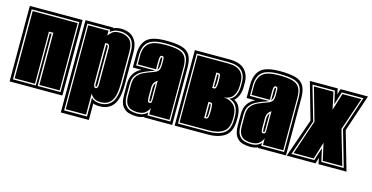

<svg xmlns="http://www.w3.org/2000/svg" viewBox="-66 -808 2358 1216"><g transform="rotate(15 1113.0 -200.0)"><path d="M9 0V-495H355V0ZM26 -18H176V-360H188V-18H338V-477H26ZM35 -27V-468H330V-27H197V-369H168V-27Z M373 106V-499H556V-495Q568 -501 581.5 -503Q595 -505 608 -505Q637 -505 662 -493.5Q687 -482 703 -454.5Q719 -427 719 -377V-168Q719 -74 688 -34.5Q657 5 599 5Q572 5 557 -2V106ZM390 88H540V-34Q550 -25 564.5 -19Q579 -13 599 -13Q649 -13 675.5 -48Q702 -83 702 -168V-377Q702 -442 673 -465Q644 -488 604 -488Q581 -488 565.5 -481.5Q550 -475 540 -466V-481H390ZM398 78V-472H531V-440Q540 -453 555 -466Q570 -479 604 -479Q641 -479 667 -457.5Q693 -436 693 -377V-168Q693 -88 669.5 -55Q646 -22 599 -22Q570 -22 554.5 -33.5Q539 -45 531 -60V78ZM546 -100Q561 -100 561 -128V-368Q561 -392 543 -392Q535 -392 531 -390V-128Q531 -100 546 -100ZM546 -109Q540 -109 540 -124V-383H544Q552 -383 552 -370V-124Q552 -109 546 -109Z M840 6Q816 6 790.5 -1Q765 -8 748 -32Q731 -56 731 -107V-179Q731 -255 797 -287H740V-372Q740 -439 774 -472.5Q808 -506 901 -506Q965 -506 1003 -495.5Q1041 -485 1058 -456Q1075 -427 1075 -372V0H891V-4Q870 6 840 6ZM840 -12Q866 -12 882 -19Q898 -26 908 -38V-18H1058V-372Q1058 -421 1043 -445.5Q1028 -470 993.5 -479Q959 -488 901 -488Q819 -488 788 -459.5Q757 -431 757 -372V-305H881Q875 -301 864.5 -297.5Q854 -294 841 -289Q822 -282 800 -270.5Q778 -259 763 -238Q748 -217 748 -179V-107Q748 -65 762.5 -44.5Q777 -24 798 -18Q819 -12 840 -12ZM840 -21Q821 -21 802 -26.5Q783 -32 770 -50.5Q757 -69 757 -107V-179Q757 -217 773.5 -238Q790 -259 817 -271Q844 -283 873 -293Q899 -302 906.5 -315Q914 -328 914 -354V-382Q914 -393 911.5 -399.5Q909 -406 900 -406Q891 -406 888 -397Q885 -388 885 -371V-314H765V-372Q765 -425 794 -452Q823 -479 901 -479Q956 -479 988.5 -470.5Q1021 -462 1035.5 -439Q1050 -416 1050 -372V-27H917V-71Q912 -54 894.5 -37.5Q877 -21 840 -21ZM894 -313V-371Q894 -397 900 -397Q906 -397 906 -382V-354Q906 -325 894 -313ZM900 -98Q912 -98 913 -110Q914 -116 914 -123.5Q914 -131 914 -141V-247Q901 -239 893 -226.5Q885 -214 885 -193V-135Q885 -120 887 -109Q889 -98 900 -98ZM900 -107Q895 -107 895 -116L894 -135V-193Q894 -216 906 -229V-117Q906 -107 900 -107Z M1091 0V-495H1316Q1387 -495 1418.5 -462.5Q1450 -430 1450 -378V-350Q1450 -322 1441.5 -298Q1433 -274 1414 -256Q1440 -243 1451.5 -215.5Q1463 -188 1463 -150V-138Q1463 -62 1422.5 -31Q1382 0 1308 0ZM1108 -18H1308Q1373 -18 1409 -43.5Q1445 -69 1445 -138V-150Q1445 -238 1382 -254Q1410 -267 1421 -293Q1432 -319 1432 -350V-378Q1432 -422 1405 -449.5Q1378 -477 1316 -477H1108ZM1116 -27V-468H1316Q1373 -468 1398.5 -443Q1424 -418 1424 -378V-350Q1424 -312 1406.5 -285Q1389 -258 1348 -253V-252Q1385 -252 1411 -227Q1437 -202 1437 -150V-138Q1437 -75 1402.5 -51Q1368 -27 1308 -27ZM1259 -292H1272Q1288 -292 1288 -339Q1288 -355 1287.5 -365.5Q1287 -376 1286 -382Q1284 -393 1272 -393H1259ZM1268 -301V-384H1272Q1277 -384 1278 -375Q1279 -370 1279 -361Q1279 -352 1279 -339Q1279 -301 1272 -301ZM1259 -95H1272Q1281 -95 1285 -108Q1288 -120 1288 -151Q1288 -163 1287.5 -172Q1287 -181 1286 -188Q1285 -201 1272 -201H1259ZM1268 -103V-192H1272Q1277 -192 1278 -182Q1279 -177 1279 -169Q1279 -161 1279 -151Q1279 -138 1279 -128.5Q1279 -119 1278 -114Q1276 -103 1272 -103Z M1586 6Q1562 6 1536.5 -1Q1511 -8 1494 -32Q1477 -56 1477 -107V-179Q1477 -255 1543 -287H1486V-372Q1486 -439 1520 -472.5Q1554 -506 1647 -506Q1711 -506 1749 -495.5Q1787 -485 1804 -456Q1821 -427 1821 -372V0H1637V-4Q1616 6 1586 6ZM1586 -12Q1612 -12 1628 -19Q1644 -26 1654 -38V-18H1804V-372Q1804 -421 1789 -445.5Q1774 -470 1739.5 -479Q1705 -488 1647 -488Q1565 -488 1534 -459.5Q1503 -431 1503 -372V-305H1627Q1621 -301 1610.5 -297.5Q1600 -294 1587 -289Q1568 -282 1546 -270.5Q1524 -259 1509 -238Q1494 -217 1494 -179V-107Q1494 -65 1508.5 -44.5Q1523 -24 1544 -18Q1565 -12 1586 -12ZM1586 -21Q1567 -21 1548 -26.5Q1529 -32 1516 -50.5Q1503 -69 1503 -107V-179Q1503 -217 1519.5 -238Q1536 -259 1563 -271Q1590 -283 1619 -293Q1645 -302 1652.5 -315Q1660 -328 1660 -354V-382Q1660 -393 1657.5 -399.5Q1655 -406 1646 -406Q1637 -406 1634 -397Q1631 -388 1631 -371V-314H1511V-372Q1511 -425 1540 -452Q1569 -479 1647 -479Q1702 -479 1734.5 -470.5Q1767 -462 1781.5 -439Q1796 -416 1796 -372V-27H1663V-71Q1658 -54 1640.5 -37.5Q1623 -21 1586 -21ZM1640 -313V-371Q1640 -397 1646 -397Q1652 -397 1652 -382V-354Q1652 -325 1640 -313ZM1646 -98Q1658 -98 1659 -110Q1660 -116 1660 -123.5Q1660 -131 1660 -141V-247Q1647 -239 1639 -226.5Q1631 -214 1631 -193V-135Q1631 -120 1633 -109Q1635 -98 1646 -98ZM1646 -107Q1641 -107 1641 -116L1640 -135V-193Q1640 -216 1652 -229V-117Q1652 -107 1646 -107Z M1826 0 1914 -253 1845 -495H2028L2035 -457Q2042 -482 2043.5 -488Q2045 -494 2046 -495H2226L2145 -253L2218 0H2034L2027 -40L2015 0ZM1852 -18H2002L2029 -103L2048 -18H2195L2127 -254L2201 -477H2059L2033 -392L2014 -477H1867L1932 -252ZM1864 -27 1940 -253 1879 -468H2007L2031 -356L2066 -468H2190L2117 -253L2183 -27H2055L2030 -139L1996 -27Z"/></g></svg>

Font: Alumni Sans Collegiate One SC
Style: Regular
Weight: 400
Designer: Robert E. Leuschke
Foundry: Robert E. Leuschke
Version: Version 1.100